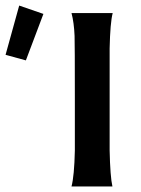

<svg xmlns="http://www.w3.org/2000/svg" viewBox="-177 -670 505 690"><path d="M-108 -650 -21 -620 -84 -453 -157 -473ZM80 -623H228Q219 -589 217 -496V-312V-130Q219 -35 227 0H80Q90 -38 92 -129V-314Q92 -511 91 -541Q89 -589 80 -623Z"/></svg>

Font: GFS Neohellenic Rg
Style: Bold
Weight: 700
Designer: Designed by Takis Katsoulidis and George D. Matthiopoulos.
Foundry: Designed by Takis Katsoulidis and George D. Matthiopoulos.
Version: Version 1.0